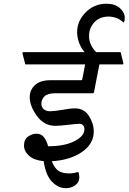

<svg xmlns="http://www.w3.org/2000/svg" viewBox="-20 -925 680 1015"><path d="M471.7 -432.1H273.9Q231.9 -432.1 215.3 -415.8Q198.7 -399.4 198.7 -377Q198.7 -358.9 210.9 -347.9Q223.1 -336.9 245.1 -336.9Q267.6 -336.9 310.1 -344.5Q352.5 -352.1 376.5 -352.1Q424.8 -352.1 450.2 -312Q475.6 -272 475.6 -229.5Q475.6 -164.1 412.8 -121.1Q350.1 -78.1 253.9 -72.8Q269 -34.7 289.8 -21.5Q310.5 -8.3 345.2 -8.3Q360.4 -8.3 371.6 -10.5Q382.8 -12.7 394.5 -16.1Q397 -9.3 398.2 -2Q399.4 5.4 399.4 11.7Q399.4 38.6 377.9 54.2Q356.4 69.8 327.1 69.8Q289.1 69.8 255.6 36.6Q222.2 3.4 210.9 -73.2Q160.2 -77.6 133.5 -101.6Q106.9 -125.5 106.9 -155.8Q106.9 -188.5 128.9 -203.4Q150.9 -218.3 172.4 -218.3Q197.3 -218.3 211.7 -200.4Q226.1 -182.6 234.4 -151.9Q318.8 -151.4 372.6 -178.2Q426.3 -205.1 426.3 -242.2Q426.3 -253.4 419.7 -262Q413.1 -270.5 398.9 -270.5Q385.3 -270.5 339.8 -265.1Q294.4 -259.8 272.9 -259.8Q213.4 -259.8 175.3 -311.8Q137.2 -363.8 137.2 -412.1Q137.2 -449.2 164.8 -475.1Q192.4 -501 247.1 -501H409.7Q411.6 -501 412.8 -502Q414.1 -502.9 414.6 -504.9L430.2 -584.5H113.8L98.1 -645L102.1 -649.4H427.2Q408.7 -670.4 398.2 -698.7Q387.7 -727.1 387.7 -755.4Q387.7 -813.5 432.6 -859.4Q477.5 -905.3 543.5 -905.3Q587.9 -905.3 613.8 -882.1Q639.6 -858.9 639.6 -829.6Q639.6 -818.4 637.5 -813.2Q635.3 -808.1 633.3 -804.7Q616.2 -822.8 595 -830.1Q573.7 -837.4 554.2 -837.4Q507.3 -837.4 479 -807.4Q450.7 -777.3 450.7 -734.4Q450.7 -710.4 460.7 -688.5Q470.7 -666.5 488.8 -649.4H617.7L632.8 -588.9L629.4 -584.5H505.4L476.6 -436Z"/></svg>

Font: Sitara
Style: Italic
Weight: 400
Italic angle: -11°
Designer: Neelakash Kshetrimayum
Foundry: Neelakash Kshetrimayum
Version: Version 1.000;PS Version 1.000;PS 1.0;hotconv 1.;hotconv 1.0